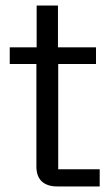

<svg xmlns="http://www.w3.org/2000/svg" viewBox="-20 -670 398 690"><path d="M185 0Q150 0 130.4 -17.9Q110.8 -35.8 110.8 -71.7V-440H15V-500H111.7V-650H188.3V-500H325V-440H189.2V-61.7H338.3V0Z"/></svg>

Font: Funnel Display Light Light
Style: Regular
Weight: 300
Version: Version 1.000